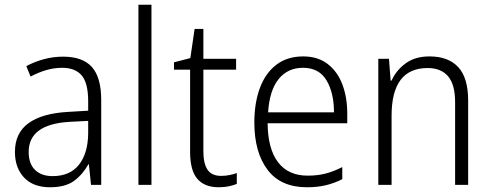

<svg xmlns="http://www.w3.org/2000/svg" viewBox="-20 -780 2072 810"><path d="M246 -541Q329 -541 368 -497Q407 -453 407 -358V0H364L355 -87H353Q329 -44 292.5 -17Q256 10 191 10Q120 10 81.5 -31Q43 -72 43 -139Q43 -219 100.5 -260.5Q158 -302 268 -308L352 -313V-352Q352 -430 324.5 -462Q297 -494 242 -494Q209 -494 176 -484.5Q143 -475 109 -457L91 -501Q124 -519 164 -530Q204 -541 246 -541ZM274 -266Q101 -256 101 -139Q101 -89 128 -63Q155 -37 202 -37Q275 -37 313 -85Q351 -133 352 -217V-270Z M619 0H564V-760H619Z M913 -38Q931 -38 948.5 -41.5Q966 -45 979 -50V-4Q964 2 945 6Q926 10 903 10Q843 10 812.5 -25.5Q782 -61 782 -139V-486H714V-517L783 -535L801 -658H838V-532H976V-486H838V-141Q838 -90 855.5 -64Q873 -38 913 -38Z M1259 -542Q1321 -542 1362.5 -510Q1404 -478 1424.5 -423.5Q1445 -369 1445 -300V-260H1109Q1110 -152 1153 -95.5Q1196 -39 1278 -39Q1319 -39 1352.5 -47.5Q1386 -56 1424 -75V-24Q1390 -7 1354.5 1.5Q1319 10 1275 10Q1164 10 1108.5 -64Q1053 -138 1053 -263Q1053 -346 1076.5 -409Q1100 -472 1146 -507Q1192 -542 1259 -542ZM1258 -494Q1194 -494 1155.5 -446.5Q1117 -399 1111 -306H1389Q1389 -388 1357.5 -441Q1326 -494 1258 -494Z M1792 -542Q1871 -542 1913 -497Q1955 -452 1955 -356V0H1900V-349Q1900 -423 1870.5 -458Q1841 -493 1784 -493Q1632 -493 1632 -292V0H1576V-532H1621L1628 -440H1632Q1651 -483 1691 -512.5Q1731 -542 1792 -542Z"/></svg>

Font: Noto Sans Thai Looped SemiCondensed Light
Style: Regular
Weight: 300
Width: 4
Designer: Sasikarn Vongin, Ben Mitchell
Foundry: The Fontpad Ltd
Version: Version 1.001; ttfautohint (v1.8.4.7-5d5b)